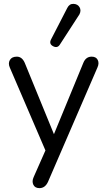

<svg xmlns="http://www.w3.org/2000/svg" viewBox="-20 -786 554 993"><path d="M391 -712 290 -556Q277 -535 254.5 -547Q232 -559 244 -582L328 -745Q339 -767 360.5 -766Q382 -765 391.5 -748.5Q401 -732 391 -712ZM184 187Q161 187 152.5 169.5Q144 152 154 130L215 -8L31 -436Q21 -458 31 -475.5Q41 -493 67 -493Q94 -493 108 -461L259 -92L411 -461Q424 -493 454 -493Q477 -493 485.5 -476Q494 -459 484 -437L228 155Q213 187 184 187Z"/></svg>

Font: Nunito
Style: Regular
Weight: 400
Designer: Vernon Adams
Foundry: Vernon Adams
Version: Version 3.602